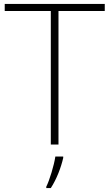

<svg xmlns="http://www.w3.org/2000/svg" viewBox="-20 -734 555 975"><path d="M277 0V-678H512V-714H4V-678H238V0ZM301 68V61H261C255 104 231 183 215 214V221H238C268 175 290 116 301 68Z"/></svg>

Font: Noto Sans Gurmukhi ExtraLight
Style: Regular
Weight: 200
Designer: Jelle Bosma - Monotype Design Team
Foundry: Monotype Imaging Inc.
Version: Version 2.004